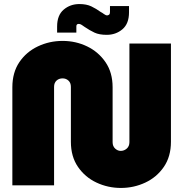

<svg xmlns="http://www.w3.org/2000/svg" viewBox="-20 -915 907 948"><path d="M577 13Q513 13 456.5 -13.5Q400 -40 365 -91Q330 -142 330 -215V-486Q330 -506 318 -517Q306 -528 289 -528Q271 -528 259 -517Q247 -506 247 -486V0H41V-484Q41 -557 75.5 -608Q110 -659 167 -686Q224 -713 289 -713Q354 -713 410 -686Q466 -659 501 -608Q536 -557 536 -484V-213Q536 -193 548.5 -181.5Q561 -170 576 -170Q593 -170 606 -181.5Q619 -193 619 -213V-700H824V-215Q824 -142 789 -91Q754 -40 697.5 -13.5Q641 13 577 13ZM507 -743Q470 -743 446.5 -754Q423 -765 398 -782Q391 -787 383.5 -792Q376 -797 369 -797Q357 -797 357 -785V-754H262V-784Q262 -840 294.5 -867.5Q327 -895 372 -895Q407 -895 431 -883.5Q455 -872 477 -856Q485 -852 493.5 -845.5Q502 -839 509 -839Q514 -839 518.5 -842.5Q523 -846 523 -855V-885H617V-854Q617 -798 584.5 -770.5Q552 -743 507 -743Z"/></svg>

Font: MuseoModerno Black
Style: Regular
Weight: 900
Designer: Pablo Cosgaya, Héctor Gatti, Marcela Romero, and the Authors of The MuseoModerno Project.
Foundry: Omnibus-Type Team
Version: Version 1.001